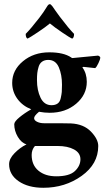

<svg xmlns="http://www.w3.org/2000/svg" viewBox="-20 -682 507 915"><path d="M324.2 -498Q316.4 -500 276.9 -526.9Q237.3 -553.7 217.8 -570.3Q198.2 -553.7 160.2 -528.3Q122.1 -502.9 111.3 -498Q102.5 -502 102.5 -520.5Q126 -543.9 167 -596.7Q187.5 -623 205.1 -652.3Q210.9 -662.1 217.8 -662.1Q221.7 -662.1 229.5 -652.3Q232.4 -648.4 244.1 -631.3Q255.9 -614.3 265.6 -601.6Q308.6 -544.9 333 -520.5Q333 -502 324.2 -498ZM210 -396.5Q192.4 -396.5 180.7 -388.2Q168.9 -379.9 164.1 -363.8Q159.2 -347.7 157.7 -334Q156.2 -320.3 156.2 -299.8Q156.2 -252 173.3 -216.3Q190.4 -180.7 225.6 -180.7Q243.2 -180.7 254.4 -188.5Q265.6 -196.3 269.5 -214.4Q273.4 -232.4 274.4 -243.7Q275.4 -254.9 275.4 -278.3Q275.4 -326.2 260.3 -361.3Q245.1 -396.5 210 -396.5ZM253.9 13.7H146.5Q130.9 31.2 130.9 56.6Q130.9 104.5 163.1 131.3Q195.3 158.2 248 158.2Q310.5 158.2 336.9 133.3Q363.3 108.4 363.3 77.1Q363.3 46.9 333 30.3Q302.7 13.7 253.9 13.7ZM318.4 -93.8Q378.9 -90.8 413.6 -54.7Q448.2 -18.6 448.2 13.7Q448.2 99.6 369.1 156.2Q290 212.9 186.5 212.9Q114.3 212.9 68.8 181.6Q23.4 150.4 23.4 100.6Q23.4 74.2 49.3 47.9Q75.2 21.5 106.4 5.9Q82 -1 64.9 -29.8Q47.9 -58.6 47.9 -89.8Q47.9 -102.5 72.8 -123Q97.7 -143.6 128.9 -161.1Q86.9 -177.7 62.5 -211.4Q38.1 -245.1 38.1 -287.1Q38.1 -347.7 89.4 -390.1Q140.6 -432.6 214.8 -432.6Q283.2 -432.6 319.3 -408.2Q322.3 -405.3 325.2 -405.3L447.3 -417Q458 -413.1 458 -406.2Q458 -400.4 449.2 -381.3Q440.4 -362.3 433.6 -357.4Q415 -359.4 378.9 -363.3Q373 -363.3 373 -360.4Q393.6 -332 393.6 -292Q393.6 -230.5 342.8 -187.5Q292 -144.5 216.8 -144.5Q192.4 -144.5 166 -149.4Q142.6 -129.9 142.6 -119.1Q142.6 -108.4 156.7 -101.6Q170.9 -94.7 189.5 -94.7Q300.8 -94.7 318.4 -93.8Z"/></svg>

Font: Crimson
Style: Bold
Weight: 700
Version: Version 0.8 ; ttfautohint (v1.00) -l 8 -r 50 -G 200 -x 14 -D